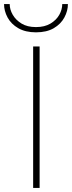

<svg xmlns="http://www.w3.org/2000/svg" viewBox="-80 -930 356 950"><path d="M84 -700V0H116V-700ZM-60 -910Q-60 -876 -42.5 -843.5Q-25 -811 10.5 -790.5Q46 -770 98 -770Q151 -770 186 -790.5Q221 -811 238.5 -843.5Q256 -876 256 -910H228Q228 -883 213.5 -857Q199 -831 170 -813.5Q141 -796 98 -796Q55 -796 26.5 -813.5Q-2 -831 -17 -857Q-32 -883 -32 -910Z"/></svg>

Font: Jost ExtraLight
Style: Regular
Weight: 250
Version: Version 3.710